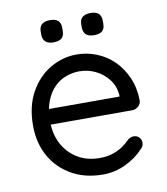

<svg xmlns="http://www.w3.org/2000/svg" viewBox="-80 -767 734 844"><g transform="rotate(-10 286.5 -344.5)"><path d="M313 10Q233 10 173 -24Q113 -58 79.5 -117.5Q46 -177 46 -255Q46 -342 80.5 -403.5Q115 -465 170.5 -497.5Q226 -530 288 -530Q334 -530 377 -513Q420 -496 453 -463.5Q486 -431 506 -385.5Q526 -340 527 -284Q527 -268 515 -257Q503 -246 487 -246H92L74 -315H459L443 -301V-323Q439 -364 415.5 -393.5Q392 -423 358.5 -439Q325 -455 288 -455Q258 -455 228.5 -444.5Q199 -434 175.5 -410.5Q152 -387 137.5 -350Q123 -313 123 -261Q123 -203 146.5 -159Q170 -115 212 -89.5Q254 -64 310 -64Q345 -64 371 -73Q397 -82 416 -95.5Q435 -109 448 -123Q461 -132 473 -132Q488 -132 497.5 -122Q507 -112 507 -98Q507 -81 491 -68Q463 -37 415 -13.5Q367 10 313 10ZM379 -600Q356 -600 344 -611Q332 -622 332 -643V-656Q332 -679 345 -689Q358 -699 381 -699Q404 -699 416 -688.5Q428 -678 428 -656V-643Q428 -620 416 -610Q404 -600 379 -600ZM198 -600Q175 -600 163 -611Q151 -622 151 -643V-656Q151 -678 163.5 -688.5Q176 -699 199 -699Q223 -699 235 -689Q247 -679 247 -656V-643Q247 -620 235 -610Q223 -600 198 -600Z"/></g></svg>

Font: Quicksand Light Medium
Style: Regular
Weight: 500
Version: Version 3.006